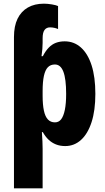

<svg xmlns="http://www.w3.org/2000/svg" viewBox="-20 -785 573 1045"><path d="M219 -765Q239 -765 262.5 -761Q286 -757 296 -752V-627Q287 -631 275.5 -633.5Q264 -636 252 -636Q233 -636 222.5 -622Q212 -608 212 -577V-552Q212 -537 210.5 -518.5Q209 -500 206 -479H213Q228 -508 245.5 -526Q263 -544 284.5 -552Q306 -560 332 -560Q383 -560 420.5 -526.5Q458 -493 478.5 -429.5Q499 -366 499 -274Q499 -184 478.5 -120.5Q458 -57 421 -23.5Q384 10 335 10Q307 10 284.5 1Q262 -8 244.5 -24.5Q227 -41 213 -66H208Q210 -38 211 -15Q212 8 212 25V240H56V-583Q56 -643 75.5 -683Q95 -723 131.5 -744Q168 -765 219 -765ZM279 -434Q255 -434 240.5 -419Q226 -404 219 -372Q212 -340 212 -289V-264Q212 -215 219 -182.5Q226 -150 241 -134.5Q256 -119 279 -119Q300 -119 313 -136Q326 -153 333 -187.5Q340 -222 340 -274Q340 -355 325 -394.5Q310 -434 279 -434Z"/></svg>

Font: Noto Sans Display Condensed ExtraBold
Style: Regular
Weight: 800
Width: 3
Designer: Monotype Design Team
Foundry: Monotype Imaging Inc.
Version: Version 2.003